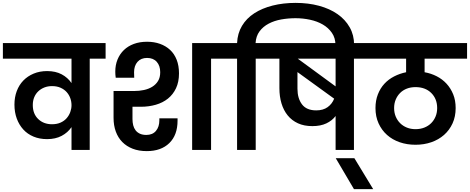

<svg xmlns="http://www.w3.org/2000/svg" viewBox="-41 -1038 3253 1329"><path d="M319 -178Q353 -178 378.5 -189.5Q404 -201 420.5 -220Q437 -239 445.5 -262.5Q454 -286 454 -309V-310Q454 -335 445.5 -358.5Q437 -382 420.5 -400.5Q404 -419 378.5 -430.5Q353 -442 319 -442Q290 -442 266 -432.5Q242 -423 224 -406Q206 -389 196 -365Q186 -341 186 -311Q186 -250 223.5 -214Q261 -178 319 -178ZM580 -632V0H454V-158Q428 -120 385.5 -97.5Q343 -75 285 -75Q233 -75 191 -92.5Q149 -110 120 -142Q91 -174 75 -217.5Q59 -261 59 -314Q59 -365 75 -407.5Q91 -450 120.5 -480.5Q150 -511 192 -528.5Q234 -546 285 -546Q344 -546 386 -523.5Q428 -501 454 -463V-632H-21V-740H690V-632Z M975 8Q920 8 877.5 -8.5Q835 -25 805.5 -55Q776 -85 760.5 -127.5Q745 -170 745 -223V-408H887Q923 -408 955.5 -415Q988 -422 1013 -437.5Q1038 -453 1053 -477.5Q1068 -502 1068 -538Q1068 -583 1044 -610Q1020 -637 977 -637Q935 -637 911 -610Q887 -583 887 -538Q887 -528 887.5 -519Q888 -510 888 -500H760Q757 -521 757 -542Q757 -588 772.5 -626Q788 -664 816.5 -691.5Q845 -719 885.5 -734Q926 -749 977 -749Q1026 -749 1066.5 -734.5Q1107 -720 1136.5 -692.5Q1166 -665 1182 -624Q1198 -583 1198 -530Q1198 -471 1177.5 -427.5Q1157 -384 1121.5 -355.5Q1086 -327 1037.5 -313Q989 -299 934 -299H876V-214Q876 -191 881 -171Q886 -151 897.5 -136Q909 -121 927.5 -112.5Q946 -104 972 -104Q1015 -104 1038.5 -132Q1062 -160 1062 -205V-219H1188V-203Q1188 -103 1131 -47.5Q1074 8 975 8ZM1289 -740H1531V-632H1420V0H1289Z M1729 0H1600V-632H1489V-740H1600Q1603 -807 1634 -859Q1665 -911 1719 -946Q1773 -981 1846 -999.5Q1919 -1018 2005 -1018Q2093 -1018 2167 -998Q2241 -978 2295 -940.5Q2349 -903 2379.5 -849Q2410 -795 2410 -728V-711H2281V-726Q2281 -775 2256.5 -810.5Q2232 -846 2193 -868.5Q2154 -891 2104.5 -901.5Q2055 -912 2005 -912Q1955 -912 1906.5 -903.5Q1858 -895 1819 -874.5Q1780 -854 1755.5 -821Q1731 -788 1728 -740H1840V-632H1729Z M2148 -274Q2196 -274 2227 -296.5Q2258 -319 2272 -355L2018 -539V-424Q2018 -357 2049.5 -315.5Q2081 -274 2148 -274ZM2282 -632H2020L2282 -440ZM1798 -740H2520V-632H2409V0H2282V-235Q2258 -203 2218 -184Q2178 -165 2121 -165Q2064 -165 2021.5 -184.5Q1979 -204 1950.5 -239Q1922 -274 1907.5 -322Q1893 -370 1893 -428V-632H1798Z M2283 57H2412L2542 271H2409Z M2835 -144Q2869 -144 2896.5 -155Q2924 -166 2943.5 -185.5Q2963 -205 2974 -231.5Q2985 -258 2985 -290Q2985 -354 2944 -394.5Q2903 -435 2835 -435Q2802 -435 2775 -424.5Q2748 -414 2728.5 -394.5Q2709 -375 2698 -348.5Q2687 -322 2687 -290Q2687 -258 2698 -231.5Q2709 -205 2728.5 -185.5Q2748 -166 2775 -155Q2802 -144 2835 -144ZM2835 -36Q2776 -36 2725.5 -53.5Q2675 -71 2638 -104Q2601 -137 2579.5 -184Q2558 -231 2558 -290Q2558 -342 2574.5 -384.5Q2591 -427 2619.5 -458Q2648 -489 2687 -509Q2726 -529 2770 -538V-632H2478V-740H3192V-632H2898V-538Q2943 -530 2982 -510Q3021 -490 3050 -458.5Q3079 -427 3096 -385Q3113 -343 3113 -290Q3113 -231 3091.5 -184Q3070 -137 3032.5 -104Q2995 -71 2944.5 -53.5Q2894 -36 2835 -36Z"/></svg>

Font: SVN-Poppins SemiBold
Style: Regular
Weight: 600
Designer: Ninad Kale (Devanagari), Jonny Pinhorn (Latin)
Foundry: Indian Type Foundry
Version: Version 3.002 2017